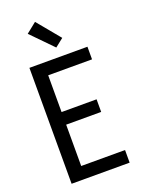

<svg xmlns="http://www.w3.org/2000/svg" viewBox="-178 -1063 857 1144"><g transform="rotate(-20 250.0 -490.5)"><path d="M70 0V-735H438V-655H160V-422H382V-342H160V-80H438V0ZM262 -794 130 -929 195 -981 315 -836Z"/></g></svg>

Font: Iosevka Term Curly Medium
Style: Regular
Weight: 500
Designer: Belleve Invis
Foundry: Belleve Invis
Version: Version 32.3.0